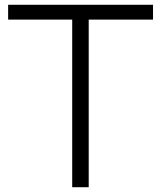

<svg xmlns="http://www.w3.org/2000/svg" viewBox="-20 -783 674 803"><path d="M351 0H282V-701H14V-763H620V-701H351Z"/></svg>

Font: Open Sauce Sans Light
Style: Regular
Weight: 300
Designer: Alfredo Marco Pradil
Foundry: Creative Sauce Fz LLC
Version: Version 1.477